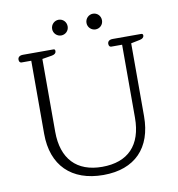

<svg xmlns="http://www.w3.org/2000/svg" viewBox="-92 -929 952 1024"><g transform="rotate(-10 384.5 -417.5)"><path d="M293 -761C316 -761 335 -779 335 -803C335 -828 316 -846 293 -846C271 -846 251 -828 251 -803C251 -779 271 -761 293 -761ZM479 -761C502 -761 521 -779 521 -803C521 -828 502 -846 479 -846C457 -846 437 -828 437 -803C437 -779 457 -761 479 -761ZM386 11C557 11 653 -89 653 -260V-655L702 -665C716 -668 724 -675 724 -685C724 -690 722 -695 714 -695H560C542 -695 532 -687 532 -673C532 -663 537 -656 545 -656H604V-261C604 -112 527 -33 387 -33C249 -33 172 -114 172 -261V-655L226 -664C241 -667 248 -674 248 -684C248 -690 247 -695 239 -695H74C56 -695 46 -687 46 -673C46 -663 51 -656 59 -656H112V-260C112 -89 213 11 386 11Z"/></g></svg>

Font: Maitree Light
Style: Regular
Weight: 300
Designer: CadsonDemak Team
Foundry: CadsonDemak
Version: Version 1.000;PS 001.000;hotconv 1.0.88;makeotf.lib2.5.64775